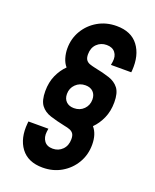

<svg xmlns="http://www.w3.org/2000/svg" viewBox="-148 -850 784 972"><g transform="rotate(20 244.0 -364.0)"><path d="M201.5 37Q122.5 37 84.2 -14.2Q46 -65.5 54 -148L55 -158H162.5L160 -140.5Q156.5 -111 171 -90.8Q185.5 -70.5 217 -70.5Q248 -70.5 269 -91.8Q290 -113 290 -148Q290 -167.5 283.2 -177.2Q276.5 -187 263.8 -192Q251 -197 233.5 -200Q188 -209.5 154 -220.5Q120 -231.5 101.2 -256.5Q82.5 -281.5 82.5 -332Q82.5 -379.5 99.2 -417Q116 -454.5 143 -481Q128 -498 120.8 -522.8Q113.5 -547.5 113.5 -573Q113.5 -626.5 139.5 -670Q165.5 -713.5 210 -739.2Q254.5 -765 310.5 -765Q389 -765 427.5 -714Q466 -663 460 -580L459 -570H349.5L352.5 -588Q357 -618.5 341.8 -638Q326.5 -657.5 295.5 -657.5Q264.5 -657.5 243.2 -636.8Q222 -616 222 -581Q222 -561.5 229.2 -551.2Q236.5 -541 249.2 -536.5Q262 -532 278.5 -528.5Q325 -519.5 359 -508.2Q393 -497 411.8 -472.2Q430.5 -447.5 430.5 -397.5Q430.5 -349.5 413.5 -311.5Q396.5 -273.5 370 -247.5Q398.5 -214.5 398.5 -157.5Q398.5 -103 372.5 -59Q346.5 -15 302 11Q257.5 37 201.5 37ZM248 -300Q280 -300 300.8 -321Q321.5 -342 321.5 -372.5Q321.5 -398.5 306.2 -413.8Q291 -429 264.5 -429Q233 -429 211.8 -408Q190.5 -387 190.5 -356Q190.5 -330 206 -315Q221.5 -300 248 -300Z"/></g></svg>

Font: Mohave Light SemiBold
Style: Italic
Weight: 600
Italic angle: -8°
Version: Version 2.003